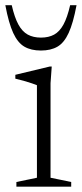

<svg xmlns="http://www.w3.org/2000/svg" viewBox="-30 -700 308 720"><path d="M164 -450.5 159.5 -388V-33.5L237 -17.5V0H31.5V-17.5L108.5 -33.5V-380.5Q103 -383 89.5 -387.5Q76 -392 59.5 -396.8Q43 -401.5 27.5 -405V-419.5L156.5 -450.5ZM123.5 -559Q152.5 -559 173 -570.2Q193.5 -581.5 208 -608Q222.5 -634.5 233 -680.5H257Q244.5 -613.5 227.5 -576.5Q210.5 -539.5 185.5 -525Q160.5 -510.5 123.5 -510.5Q86.5 -510.5 61.5 -525Q36.5 -539.5 19.5 -576.5Q2.5 -613.5 -10 -680.5H14Q24.5 -634.5 39 -608Q53.5 -581.5 74.2 -570.2Q95 -559 123.5 -559Z"/></svg>

Font: Newsreader 16pt Light
Style: Regular
Weight: 300
Designer: Hugues Gentile
Foundry: Production Type
Version: Version 1.003